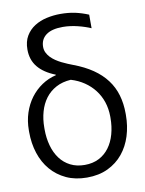

<svg xmlns="http://www.w3.org/2000/svg" viewBox="-86 -821 674 892"><g transform="rotate(-10 251.0 -375.0)"><path d="M23.4 -252.5Q23.4 -296.9 36 -335.2Q48.7 -373.6 71.2 -403.8Q93.8 -433.9 124.5 -454.5Q155.2 -475.1 191.4 -483.7V-486.2Q137.1 -507.5 109.6 -541.2Q82 -574.9 82 -623.6Q82 -661.6 97.7 -687.7Q113.3 -713.8 138.7 -729.9Q164.1 -746.1 196.2 -753.2Q228.3 -760.3 261 -760.3Q298.7 -760.3 330.1 -753.6Q361.5 -746.8 392.8 -733.7V-669.7Q380.7 -675.1 365.4 -680.2Q350.1 -685.4 333.1 -689.6Q316.1 -693.9 297.9 -696.4Q279.8 -698.9 261.7 -698.9Q209.2 -698.9 182.5 -678.8Q155.9 -658.7 155.9 -623.2Q155.9 -608.7 161.9 -596.2Q168 -583.8 177.9 -573.3Q187.9 -562.9 200.6 -554.3Q213.4 -545.8 227.1 -538.9Q240.8 -532 254.3 -526.5Q267.8 -521 278.8 -516.7Q331 -497.2 369 -471.1Q407 -445 431.6 -412.1Q456.3 -379.3 468 -339.3Q479.8 -299.4 479.8 -252.1V-244.7Q479.8 -193.2 465.4 -147Q451 -100.9 422.4 -65.9Q393.8 -30.9 351.2 -10.5Q308.6 9.9 252.1 9.9Q197.4 9.9 154.8 -9.9Q112.2 -29.8 82.9 -64.1Q53.6 -98.4 38.5 -144.9Q23.4 -191.4 23.4 -244.7ZM96.2 -252.5V-244.7Q96.2 -203.5 106.2 -167.8Q116.1 -132.1 135.7 -105.8Q155.2 -79.5 184.5 -64.6Q213.8 -49.7 252.1 -49.7Q290.1 -49.7 319.1 -64.6Q348 -79.5 367.5 -105.8Q387.1 -132.1 397 -167.8Q407 -203.5 407 -244.7V-252.1Q406.6 -288.4 396 -320Q385.3 -351.6 365.6 -377.1Q345.9 -402.7 318.2 -421.5Q290.5 -440.3 256 -450.6Q215.9 -448.2 185.9 -432Q155.9 -415.8 136 -389.4Q116.1 -362.9 106.2 -327.9Q96.2 -293 96.2 -252.5Z"/></g></svg>

Font: Inter P Light
Style: Regular
Weight: 300
Designer: Rasmus Andersson
Foundry: rsms
Version: Version 3.018;git-588b23468